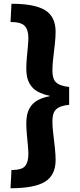

<svg xmlns="http://www.w3.org/2000/svg" viewBox="-20 -871 424 1022"><path d="M41 -851Q165 -851 220.5 -816.5Q276 -782 276 -702Q276 -674 272 -637Q268 -600 263.5 -563Q259 -526 259 -497Q259 -472 265 -453.5Q271 -435 290 -424Q309 -413 348 -408V-313Q309 -309 290 -297.5Q271 -286 265 -267.5Q259 -249 259 -224Q259 -196 263.5 -159Q268 -122 272 -85Q276 -48 276 -19Q276 61 220 96Q164 131 36 131L41 34Q97 34 114 12.5Q131 -9 131 -52Q131 -68 128.5 -95.5Q126 -123 123 -155Q120 -187 120 -214Q120 -264 136.5 -293.5Q153 -323 181.5 -338Q210 -353 245 -359V-361Q210 -368 181.5 -383Q153 -398 136.5 -427.5Q120 -457 120 -506Q120 -534 123 -565.5Q126 -597 128.5 -625Q131 -653 131 -669Q131 -712 111.5 -733Q92 -754 36 -754Z"/></svg>

Font: Murecho Thin Black
Style: Regular
Weight: 900
Version: Version 1.010